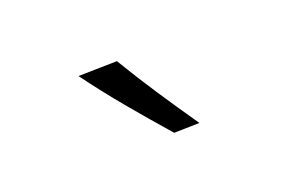

<svg xmlns="http://www.w3.org/2000/svg" viewBox="-43 -945 715 464"><g transform="rotate(-20 315.0 -713.0)"><path d="M343.8 -607.9Q298.8 -659.2 255.6 -710.9Q212.4 -762.7 173.3 -815.9L272.9 -817.9Q304.2 -765.6 338.6 -713.6Q373 -661.6 409.2 -609.4Z"/></g></svg>

Font: Pinar DS3-Regular
Style: Regular
Weight: 400
Designer: Amin Abedi
Version: Version 2.000